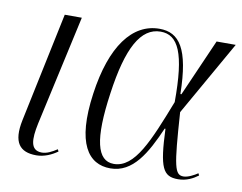

<svg xmlns="http://www.w3.org/2000/svg" viewBox="-65 -634 923 731"><g transform="rotate(10 396.0 -268.0)"><path d="M117 10C147 10 176 -3 198 -19L194 -27C174 -14 155 -4 136 -4C90 -4 90 -48 103 -110L197 -536H131L42 -112C24 -25 52 10 117 10Z M403 10C490 10 537 -74 581 -175H584C590 -24 606 6 664 6C697 6 722 -8 741 -22L737 -30C724 -21 700 -8 683 -8C649 -8 642 -36 628 -247L792 -536H718L621 -315H617C614 -490 573 -546 496 -546C391 -546 316 -446 290 -259C262 -62 318 10 403 10ZM413 -9C348 -9 328 -90 354 -271C379 -452 426 -536 502 -536C570 -536 602 -471 601 -281C539 -122 494 -9 413 -9Z"/></g></svg>

Font: Noto Serif Display Condensed Light
Style: Italic
Weight: 300
Width: 3
Italic angle: -12°
Designer: Monotype Design Team
Foundry: Monotype Imaging Inc.
Version: Version 2.009